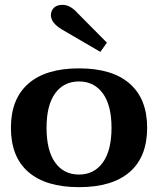

<svg xmlns="http://www.w3.org/2000/svg" viewBox="-20 -762 652 792"><path d="M236 -640Q213 -654 201.5 -668.5Q190 -683 190 -700Q190 -717 202 -729.5Q214 -742 238 -742Q270 -742 300 -708L421 -586L394 -548ZM25 -235Q25 -354 97 -417Q169 -480 306 -480Q443 -480 515 -417Q587 -354 587 -235Q587 -115 515 -52.5Q443 10 306 10Q169 10 97 -52.5Q25 -115 25 -235ZM440 -235Q440 -328 404 -377Q368 -426 306 -426Q243 -426 207.5 -377Q172 -328 172 -235Q172 -141 207.5 -91.5Q243 -42 306 -42Q368 -42 404 -91.5Q440 -141 440 -235Z"/></svg>

Font: Taviraj SemiBold
Style: Regular
Weight: 600
Designer: Katatrad Team
Foundry: CadsonDemak
Version: Version 1.001